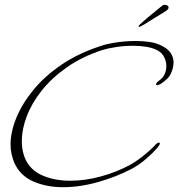

<svg xmlns="http://www.w3.org/2000/svg" viewBox="-20 -740 744 801"><path d="M243 41Q175 41 120 17.5Q65 -6 40 -60Q33 -77 28.5 -96.5Q24 -116 24 -137Q24 -189 48 -248Q72 -307 119 -364.5Q166 -422 236.5 -470Q307 -518 400 -548Q421 -556 462 -562.5Q503 -569 547 -569Q576 -569 603.5 -565Q631 -561 653 -550Q680 -537 692 -519Q704 -501 704 -479Q704 -457 692 -431Q686 -419 674.5 -408.5Q663 -398 655 -393Q643 -385 635 -385Q631 -385 631 -388Q631 -395 644 -404Q659 -414 666.5 -430Q674 -446 674 -464Q674 -484 664.5 -502.5Q655 -521 635 -531Q615 -541 589 -545Q563 -549 535 -549Q496 -549 460 -543Q424 -537 406 -531Q321 -503 258 -458.5Q195 -414 153.5 -361.5Q112 -309 91.5 -254.5Q71 -200 71 -152Q71 -128 76 -106Q81 -84 91 -66Q114 -25 163 -5.5Q212 14 273 14Q335 14 401 -4Q467 -22 524 -53Q539 -61 559.5 -76Q580 -91 599.5 -108Q619 -125 630 -138Q637 -145 643 -145Q647 -145 647 -141Q647 -137 637 -124Q620 -104 591.5 -79Q563 -54 532 -37Q468 -3 391 19Q314 41 243 41ZM560 -628Q558 -628 558 -630Q558 -632 562 -636Q566 -640 568 -642Q575 -649 591 -662.5Q607 -676 624 -689.5Q641 -703 649 -710Q654 -714 658 -717Q662 -720 666 -720Q673 -720 678.5 -717Q684 -714 683 -707Q683 -701 671 -693.5Q659 -686 651 -681Q640 -675 620 -662Q600 -649 582.5 -638.5Q565 -628 560 -628Z"/></svg>

Font: Waterfall
Style: Regular
Weight: 400
Designer: Robert E. Leuschke
Foundry: Robert E. Leuschke
Version: Version 1.010; ttfautohint (v1.8.3)